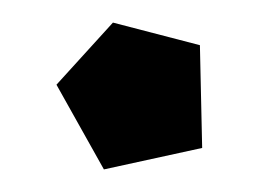

<svg xmlns="http://www.w3.org/2000/svg" viewBox="-20 -137 229 170"><path d="M80 -117 157 -97 159 -6 72 13 30 -62Z"/></svg>

Font: Underdog
Style: Regular
Weight: 400
Designer: Sergey Steblina
Foundry: Sergey Steblina, Jovanny Lemonad
Version: Version 1.001; ttfautohint (v0.9)